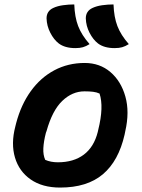

<svg xmlns="http://www.w3.org/2000/svg" viewBox="-20 -834 640 866"><path d="M315 -814Q317 -757 332.5 -716.5Q348 -676 384 -635Q368 -625 354 -621Q340 -617 320 -617Q273 -617 245 -638Q223 -655 207 -686Q191 -717 190 -751Q190 -784 220 -798Q239 -807 264.5 -810.5Q290 -814 315 -814ZM492 -814Q494 -757 509.5 -716.5Q525 -676 561 -635Q545 -625 531 -621Q517 -617 497 -617Q450 -617 422 -638Q400 -655 384 -686Q368 -717 367 -751Q367 -784 397 -798Q416 -807 441.5 -810.5Q467 -814 492 -814ZM362 -550Q430 -550 478 -509Q526 -468 545.5 -398.5Q565 -329 545 -242L542 -227Q515 -108 444 -48Q373 12 251 12Q171 12 118.5 -24.5Q66 -61 47.5 -123.5Q29 -186 49 -263L53 -279Q75 -362 119 -423Q163 -484 225 -517Q287 -550 362 -550ZM361 -422Q306 -422 261 -379Q216 -336 190 -243L187 -235Q177 -196 175.5 -165.5Q174 -135 184 -113Q209 -102 241 -102Q312 -102 358 -136.5Q404 -171 421 -239L423 -248Q449 -352 429 -412Q416 -418 400 -420Q384 -422 361 -422Z"/></svg>

Font: Recursive Sn Csl St
Style: Bold Italic
Weight: 700
Italic angle: -15°
Version: Version 1.079;hotconv 1.0.112;makeotfexe 2.5.65598; ttfautoh